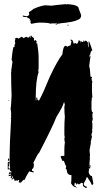

<svg xmlns="http://www.w3.org/2000/svg" viewBox="-20 -894 499 954"><path d="M131.8 -716.3H136.7Q136.7 -712.9 148.4 -704.6Q148.4 -690.4 153.3 -690.4V-694.8H157.7Q157.7 -690.4 162.6 -690.4L160.2 -678.2H165Q171.9 -634.8 171.9 -607.4V-555.7L169.9 -541.5L171.9 -536.6Q157.7 -494.6 157.7 -413.6V-395H160.2V-409.2H165Q165 -395 171.9 -395H174.3Q195.8 -434.6 226.6 -510.7Q264.2 -591.3 290 -624Q293.5 -666.5 306.6 -666.5L316.4 -661.6Q316.4 -665 330.6 -668.9Q333 -673.8 335 -690.4Q330.6 -690.4 330.6 -694.8V-697.3H333Q344.7 -694.8 344.7 -678.2H351.6L356.4 -680.7Q357.4 -676.3 361.3 -676.3Q365.7 -676.3 370.6 -690.4Q368.2 -690.4 368.2 -692.4H377.9V-683.1H379.9V-690.4H384.8V-685.5H394V-692.4H398.9L396.5 -688H398.9L406.2 -692.4Q409.2 -692.4 418 -680.7V-678.2Q418 -676.3 415.5 -676.3Q418 -672.9 418 -659.7H420.4V-690.4Q425.3 -687 439 -643.1Q430.2 -643.1 427.2 -617.2Q427.2 -614.7 429.7 -614.7L422.9 -564.9Q426.8 -561 429.7 -513.2Q437 -513.2 437 -508.3Q437 -505.9 434.6 -505.9Q436 -489.3 439 -489.3L437 -477.5V-437.5L439 -409.2Q434.6 -409.2 434.6 -406.7Q434.6 -404.3 437 -404.3L434.6 -392.6V-354.5Q434.6 -337.4 441.4 -335.9L439 -323.7V-314.5Q439 -309.1 441.4 -305.2Q439 -291 437 -291L439 -278.8V-255.4Q439 -252.9 437 -252.9L439 -248L437 -243.7L439 -238.8Q434.6 -231 434.6 -224.6Q434.6 -219.2 437 -215.3Q431.6 -189 429.7 -189Q429.7 -187 432.1 -187L424.8 -146.5Q427.2 -129.9 427.2 -118.2L424.8 -113.8Q424.8 -111.3 427.2 -111.3L424.8 -87.4V-70.8L429.7 -73.2V-70.8L427.2 -54.7H424.8V-59.1H420.4L422.9 -54.7L420.4 -38.1Q426.3 -19 437 -19Q437 -16.6 443.8 18.6Q443.8 22 437 25.9Q429.7 8.3 413.1 -14.2H410.6Q410.6 -6.3 396.5 16.6V23.4Q400.4 32.7 410.6 32.7V40H406.2Q392.1 31.7 392.1 28.3V16.6Q383.8 14.2 382.3 14.2Q382.3 17.1 370.6 23.4Q370.6 18.6 365.7 18.6H361.3V23.4Q356.4 23.4 356.4 14.2H351.6L349.1 28.3Q356.4 28.3 356.4 32.7V35.2H354Q343.8 35.2 333 16.6Q335 9.8 335 -23.9Q311.5 -23.9 311.5 -52.2Q306.6 -52.2 306.6 -56.6L309.1 -68.8Q305.7 -68.8 297.4 -94.7H290Q290 -96.2 280.8 -115.7L288.1 -120.6L292.5 -118.2Q297.4 -120.6 299.8 -120.6V-151.4Q299.8 -166 302.2 -187Q299.8 -195.8 299.8 -208Q299.8 -210.4 302.2 -210.4L299.8 -222.2V-250.5Q299.8 -286.1 302.2 -314.5Q299.8 -330.6 299.8 -364.3L302.2 -373.5Q299.8 -377.4 299.8 -385.3H297.4Q292.5 -364.3 259.8 -312Q241.7 -264.2 174.3 -134.8Q168 -131.8 146 -85.4Q146 -82.5 148.4 -78.1Q148.4 -54.7 139.2 -54.7V-44.9Q148.4 -43.9 148.4 -38.1H141.6L125 -42.5Q103.5 -8.8 103.5 0Q101.1 0 101.1 -2.4Q97.7 -2.4 82.5 14.2L77.6 11.7Q77.6 14.2 75.2 14.2L72.8 9.3Q75.2 5.4 75.2 0H72.8Q68.4 0.5 68.4 4.4L63.5 2.4L51.8 4.4Q51.8 -7.3 44.4 -7.3Q44.4 -2.4 39.6 -2.4H37.6V-7.3Q40 -7.3 44.4 -9.8Q42 -13.7 42 -19H39.6V-9.8H37.6Q32.7 -9.8 32.7 -14.2Q37.6 -20 37.6 -21.5L25.4 -19H23.4V-26.4H25.4Q30.3 -23.9 32.7 -23.9V-33.2L25.4 -28.3L23.4 -33.2Q27.8 -33.2 27.8 -40.5L35.2 -35.6L37.6 -40.5Q27.8 -44.9 27.8 -54.7L23.4 -52.2H18.6V-85.4Q19 -89.8 23.4 -89.8H25.4V-85.4H27.8V-127.9Q27.8 -168 35.2 -302.7H32.7L35.2 -307.1V-333.5Q35.2 -343.3 32.7 -352.1Q35.2 -363.3 37.6 -420.9Q35.2 -478 35.2 -536.6H37.6Q37.6 -539.1 35.2 -539.1L42 -586.4Q40 -595.7 37.6 -595.7Q43.5 -661.6 49.3 -661.6H53.7L51.8 -666.5Q51.8 -670.4 56.2 -680.7Q53.7 -685.5 53.7 -688L56.2 -699.7Q53.7 -699.7 53.7 -702.1L63.5 -706.5Q70.3 -704.6 70.3 -702.1Q73.7 -702.1 86.9 -711.4Q96.7 -706.5 96.7 -704.6L110.8 -711.4Q117.7 -709 117.7 -706.5Q127.4 -708 127.4 -713.9H129.4V-706.5H131.8ZM422.9 -621.6V-609.9H424.8V-621.6ZM21 -397H25.4V-395H21ZM21 -106.4H25.4V-99.6Q25.4 -94.7 21 -94.7Q21 -97.2 18.6 -97.2Q21 -101.1 21 -106.4ZM23.4 -83V-80.6L25.4 -68.8L21 -66.4Q23.4 -62 23.4 -56.6H30.3L27.8 -80.6V-83ZM422.9 -68.8V-64H424.8V-68.8ZM356.4 35.2H361.3V37.6H356.4ZM256.3 -772Q256.3 -775.9 264.2 -775.9V-777.8H238.8Q234.4 -777.8 231 -775.9Q223.6 -781.7 175.3 -781.7Q163.6 -781.7 137.2 -775.9Q132.3 -775.9 131.3 -783.7L133.3 -793.5L129.4 -791.5H127.4V-793.5L129.4 -797.4Q123 -805.2 115.7 -805.2V-809.1H107.9Q93.8 -809.1 92.3 -814.9Q94.2 -814.9 94.2 -816.9L111.8 -813Q122.6 -814.5 125.5 -822.8Q123.5 -825.2 123.5 -834.5Q127.9 -834.5 147 -850.1Q188.5 -867.7 207.5 -867.7L234.9 -865.7Q261.2 -869.6 307.1 -873.5L311 -871.6L314.9 -873.5Q371.6 -870.1 371.6 -850.1L383.3 -818.8Q383.3 -799.8 365.7 -795.4Q347.7 -784.2 275.9 -777.8Q275.9 -775.9 272 -775.9L268.1 -777.8Q266.1 -772 256.3 -772ZM316.9 -766.1 314.9 -770 318.8 -772 320.8 -768.1Z"/></svg>

Font: Mister Brush
Style: Regular
Weight: 400
Designer: GGBotNet
Foundry: GGBotNet
Version: 1.00